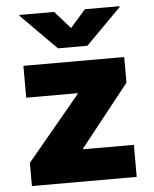

<svg xmlns="http://www.w3.org/2000/svg" viewBox="-53 -800 679 845"><g transform="rotate(-5 286.0 -377.5)"><path d="M53.7 0H516.6V-141.6H292V-144.5L507.8 -417V-530.3H62.5V-389.6H290V-386.7L53.7 -102.5ZM217.8 -754.9H64.5V-751L220.7 -593.8H350.6L506.8 -751V-754.9H353.5L286.1 -677.7Z"/></g></svg>

Font: Pretendard Black
Style: Regular
Weight: 900
Designer: Base glyphs from Inter by Rasmus Andersson; Hangeul glyphs from Noto Sans CJK(Source Han Sans) by Jang Soo-young and Kan
Foundry: Kil Hyung-jin
Version: Version 1.309;Glyphs 3.2 (3225)